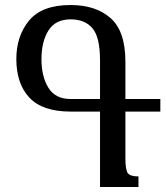

<svg xmlns="http://www.w3.org/2000/svg" viewBox="-20 -744 662 764"><path d="M531 -42Q499 -42 489 -54.5Q479 -67 479 -115V-300H618V-350H479V-498Q479 -620 420 -672Q361 -724 261 -724Q147 -724 96 -662.5Q45 -601 45 -509Q45 -411 97 -355.5Q149 -300 261 -300H378V0H531ZM261 -350Q200 -350 172.5 -395Q145 -440 145 -508Q145 -579 173 -623Q201 -667 261 -667Q318 -667 348 -631.5Q378 -596 378 -504V-350Z"/></svg>

Font: Noto Serif Armenian ExtraCondensed Semi
Style: Regular
Weight: 600
Width: 3
Designer: Monotype Design Team
Foundry: Monotype Imaging Inc.
Version: Version 1.901